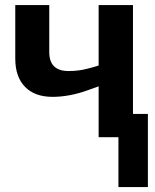

<svg xmlns="http://www.w3.org/2000/svg" viewBox="-20 -548 621 767"><path d="M41 -527.8H176.8V-339.8Q176.8 -264.2 253.9 -264.2Q277.3 -264.2 296.9 -267.1Q323.2 -270.5 374 -286.1V-527.8H511.2V-92.8H570.8V199.2H453.1V0H374V-203.1L332 -188Q257.8 -161.1 189.9 -161.1Q118.7 -161.1 79.8 -201.2Q41 -241.2 41 -314Z"/></svg>

Font: Libra Sans Modern
Style: Bold
Weight: 700
Foundry: Stefan Peev, Context Ltd
Version: Version 1.000